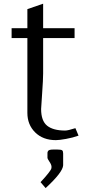

<svg xmlns="http://www.w3.org/2000/svg" viewBox="-20 -733 457 1017"><path d="M314.5 80.1V142.6Q312.5 179.7 221.7 263.2L194.8 231.9Q222.2 202.6 235.6 185.1Q249 167.5 251 162.4Q252.9 157.2 252.9 150.9Q252.9 139.6 242.2 124Q231.4 108.4 231.4 102.1V80.1Q231.4 74.7 231.9 72.3Q232.4 69.8 235.1 66.2Q237.8 62.5 244.6 60.8Q251.5 59.1 262.7 59.1H283.2Q304.7 59.1 309.6 63.5Q314.5 67.9 314.5 80.1ZM125 -531.2H41.5V-583.5H125V-684.6L208.5 -713.4V-583.5H375V-531.2H208.5V-343.8Q208.5 -312.5 203.1 -237.1Q197.8 -161.6 197.8 -155.3Q197.8 -92.8 229.7 -67.1Q261.7 -41.5 325.2 -41.5Q340.3 -41.5 379.4 -54.2L396 -14.6Q365.2 -3.4 329.3 2.9Q293.5 9.3 275.9 9.3Q208 9.3 166.5 -31.5Q125 -72.3 125 -135.3Z"/></svg>

Font: Resagnicto
Style: Regular
Weight: 500
Version: Version 0.9991